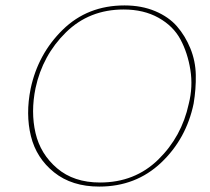

<svg xmlns="http://www.w3.org/2000/svg" viewBox="-20 -683 773 708"><path d="M346 5Q245 5 179.5 -47.5Q114 -100 94 -181Q74 -262 93 -356Q120 -484 211.5 -573.5Q303 -663 439 -663Q502 -663 552 -642Q602 -621 632.5 -586Q663 -551 682 -504.5Q701 -458 702 -406.5Q703 -355 694 -301Q667 -171 574 -83Q481 5 346 5ZM349 -10Q477 -10 563.5 -94.5Q650 -179 676 -300Q692 -363 682 -425.5Q672 -488 645.5 -537.5Q619 -587 564.5 -617.5Q510 -648 436 -648Q309 -648 223 -563.5Q137 -479 111 -358Q93 -270 111 -192.5Q129 -115 190.5 -62.5Q252 -10 349 -10Z"/></svg>

Font: EauTest Thin
Style: Italic
Weight: 250
Italic angle: -12°
Designer: Christian Thalmann (Catharsis Fonts)
Version: Version 0.001;PS 000.001;hotconv 1.0.88;makeotf.lib2.5.64775